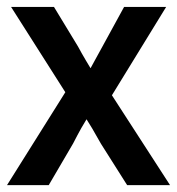

<svg xmlns="http://www.w3.org/2000/svg" viewBox="-33 -520 511 555"><path d="M217.8 -176.3 202.1 -149.9Q190.4 -128.9 178.2 -105L107.9 15.1H-12.7L155.8 -253.4L-1 -500H123L192.4 -385.7Q203.1 -365.7 215.3 -345.2L228.5 -323.2H229L240.7 -344.7Q252 -365.2 263.2 -385.7L325.7 -500H447.3L290.5 -244.6L458.5 15.1H334.5L258.8 -104.5Q246.1 -127 233.4 -148.9L216.8 -175.8Z"/></svg>

Font: Pyidaungsu
Style: Bold
Weight: 700
Designer: Sun Tun
Foundry: MCF
Version: Version 2.005 July 4, 2018; ttfautohint (v1.8.1)